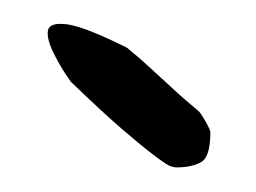

<svg xmlns="http://www.w3.org/2000/svg" viewBox="-20 -575 213 160"><path d="M85.9 -535.2Q97.7 -525.4 104 -519.5Q110.4 -513.7 115.7 -508.8Q121.1 -503.9 127.4 -498Q133.8 -492.2 145.5 -482.4Q147.5 -480.5 151.4 -473.6Q155.3 -466.8 155.3 -464.8Q155.3 -445.3 148.4 -440.4Q140.6 -435.5 127 -435.5Q125 -435.5 122.1 -436.5Q119.1 -437.5 109.4 -444.8Q99.6 -452.1 83 -466.3Q66.4 -480.5 39.1 -506.8Q31.2 -517.6 24.9 -530.3Q18.6 -543 20 -549.8Q21.5 -556.6 36.1 -554.7Q50.8 -552.7 85.9 -535.2Z"/></svg>

Font: Indie Flower
Style: Regular
Weight: 400
Designer: Kimberly Geswein
Foundry: Kimberly Geswein
Version: Version 1.001 2010